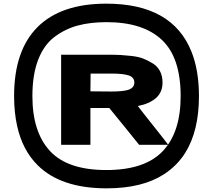

<svg xmlns="http://www.w3.org/2000/svg" viewBox="-20 -791 1183 1049"><path d="M57 -266Q57 -515 185 -643Q313 -771 561 -771Q921 -771 1026 -509Q1067 -406 1067 -266Q1067 -76 992 44Q948 114 876 161Q757 238 563 238Q312 238 185 111Q103 29 74 -101Q57 -176 57 -266ZM474 -292Q493 -292 530.5 -291.5Q568 -291 587 -291Q652 -291 680 -300Q714 -311 714 -340Q714 -368 684.5 -378.5Q655 -389 588 -389H475Q475 -373 474.5 -340.5Q474 -308 474 -292ZM314 0V-492H578Q611 -492 637 -490.5Q663 -489 700 -485Q737 -481 763.5 -470.5Q790 -460 815.5 -444Q841 -428 854.5 -401.5Q868 -375 868 -340Q868 -286 831 -254.5Q794 -223 733 -212Q760 -176 816 -106Q872 -36 899 0H740Q713 -34 658.5 -101Q604 -168 577 -201H474V0ZM157 -266Q157 -70 253 34Q349 138 561 138Q771 138 869 35Q967 -68 967 -266Q967 -477 864 -573.5Q761 -670 562 -670Q474 -670 405 -651.5Q336 -633 278 -589.5Q220 -546 188.5 -464.5Q157 -383 157 -266Z"/></svg>

Font: Coval
Style: Black
Weight: 1000
Foundry: Context Ltd
Version: Version 001.000